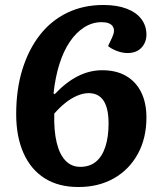

<svg xmlns="http://www.w3.org/2000/svg" viewBox="-20 -737 637 771"><path d="M295 14Q215 14 159.5 -21Q104 -56 74.5 -122Q45 -188 45 -279Q45 -378 70 -458.5Q95 -539 140.5 -597Q186 -655 250.5 -686Q315 -717 395 -717Q450 -717 489 -702Q528 -687 548 -660Q568 -633 568 -598Q568 -567 548 -545.5Q528 -524 492 -524Q471 -524 449 -532.5Q427 -541 414 -552L430 -586Q444 -615 432.5 -631.5Q421 -648 388 -648Q351 -648 318.5 -627.5Q286 -607 260.5 -569.5Q235 -532 218.5 -479.5Q202 -427 195 -362L200 -359Q245 -407 292.5 -431Q340 -455 390 -455Q447 -455 486.5 -432Q526 -409 547 -366.5Q568 -324 568 -265Q568 -182 533.5 -119Q499 -56 437.5 -21Q376 14 295 14ZM302 -67Q340 -67 365 -87.5Q390 -108 403 -147.5Q416 -187 416 -241Q416 -302 396 -332.5Q376 -363 336 -363Q314 -363 289.5 -352.5Q265 -342 242 -323.5Q219 -305 198 -281Q196 -213 207.5 -165Q219 -117 243 -92Q267 -67 302 -67Z"/></svg>

Font: Literata 18pt
Style: Bold Italic
Weight: 700
Italic angle: -2°
Designer: Latin by Veronika Burian and Jose Scaglione. Greek by Irene Vlachou. Cyrillic by Vera Evstafieva
Foundry: TypeTogether
Version: Version 3.103;gftools[0.9.29]